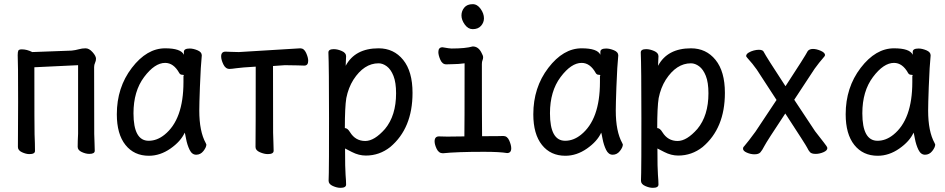

<svg xmlns="http://www.w3.org/2000/svg" viewBox="-20 -724 4540 922"><path d="M121 16Q105 16 85.5 7Q66 -2 66 -18L67 -234Q67 -432 65 -459Q65 -475 68 -481Q71 -487 85 -487Q109 -487 135 -474L324 -481Q343 -483 358.5 -487.5Q374 -492 391 -492Q408 -492 424.5 -473.5Q441 -455 441 -442Q441 -432 436.5 -422.5Q432 -413 432 -402Q432 -101 432.5 -80.5Q433 -60 434 -36Q435 -12 435 0Q435 15 409 15Q392 15 372.5 6Q353 -3 353 -19Q353 -44 355 -82V-411L145 -401Q145 -100 146 -79Q148 -34 148 1Q148 16 121 16Z M695 24Q624 24 582.5 -28Q541 -80 541 -175Q541 -304 613 -398Q685 -492 773 -492Q849 -492 863 -461V-475Q863 -491 891 -491Q908 -491 928.5 -482.5Q949 -474 949 -458Q944 -411 940 -306Q937 -225 937 -193Q937 -93 968 -37L971 -30Q971 -17 957 1Q943 19 922 19Q902 19 890.5 -4.5Q879 -28 873.5 -57.5Q868 -87 867 -87Q848 -45 798.5 -10.5Q749 24 695 24ZM694 -48Q734 -48 770 -77Q861 -150 861 -330V-359Q863 -361 863 -362Q863 -365 854.5 -365Q846 -365 841 -373Q814 -422 773 -422Q723 -422 672 -354Q621 -286 621 -180Q621 -48 694 -48Z M1266 16Q1249 16 1228 7Q1207 -2 1207 -18Q1208 -88 1208 -404Q1139 -400 1115.5 -396.5Q1092 -393 1082 -393Q1063 -393 1052.5 -415Q1042 -437 1042 -453Q1042 -476 1063 -476Q1070 -476 1089 -475Q1108 -474 1127 -474L1422 -492Q1440 -492 1450 -470Q1460 -448 1460 -432Q1460 -409 1441 -409Q1432 -409 1409.5 -410Q1387 -411 1348 -411L1291 -407Q1291 -109 1291.5 -86.5Q1292 -64 1293 -39Q1294 -14 1294 0Q1294 16 1266 16Z M1615 178Q1598 178 1578 169Q1558 160 1558 144Q1558 132 1559 106Q1560 80 1560 -157Q1560 -403 1557 -472Q1557 -488 1583 -488Q1601 -488 1621.5 -479Q1642 -470 1642 -454Q1642 -448 1641 -432Q1640 -420 1640 -408Q1685 -492 1798 -492Q1871 -492 1916 -436.5Q1961 -381 1961 -278Q1961 -108 1854 -18Q1802 23 1737 23Q1703 23 1670 6L1637 -11Q1637 87 1639.5 116Q1642 145 1642 162Q1642 178 1615 178ZM1734 -47Q1778 -47 1829 -105Q1882 -169 1882 -276Q1882 -328 1869.5 -359.5Q1857 -391 1837.5 -405.5Q1818 -420 1798 -420Q1728 -420 1677 -341Q1653 -303 1643 -253Q1636 -210 1636 -109Q1649 -109 1661 -89Q1687 -47 1734 -47Z M2107 12Q2087 12 2077 -9Q2067 -30 2067 -45Q2067 -69 2088 -69L2128 -68L2210 -69Q2211 -110 2211 -420Q2181 -416 2158 -416Q2135 -416 2123 -415Q2104 -415 2094.5 -437Q2085 -459 2085 -474Q2085 -497 2105 -497Q2139 -491 2148 -491Q2216 -491 2250 -501Q2278 -501 2293 -469Q2300 -457 2300 -449Q2300 -441 2297 -434.5Q2294 -428 2294 -416Q2294 -129 2295 -70Q2384 -70 2397 -71Q2416 -71 2425.5 -49Q2435 -27 2435 -12Q2435 11 2415 11Q2380 5 2304 5Q2172 5 2107 12ZM2250 -584Q2228 -584 2212 -606Q2196 -628 2196 -650Q2196 -671 2209.5 -687.5Q2223 -704 2250 -704Q2272 -704 2288 -681.5Q2304 -659 2304 -636Q2304 -616 2290 -600Q2276 -584 2250 -584Z M2695 24Q2624 24 2582.5 -28Q2541 -80 2541 -175Q2541 -304 2613 -398Q2685 -492 2773 -492Q2849 -492 2863 -461V-475Q2863 -491 2891 -491Q2908 -491 2928.5 -482.5Q2949 -474 2949 -458Q2944 -411 2940 -306Q2937 -225 2937 -193Q2937 -93 2968 -37L2971 -30Q2971 -17 2957 1Q2943 19 2922 19Q2902 19 2890.5 -4.5Q2879 -28 2873.5 -57.5Q2868 -87 2867 -87Q2848 -45 2798.5 -10.5Q2749 24 2695 24ZM2694 -48Q2734 -48 2770 -77Q2861 -150 2861 -330V-359Q2863 -361 2863 -362Q2863 -365 2854.5 -365Q2846 -365 2841 -373Q2814 -422 2773 -422Q2723 -422 2672 -354Q2621 -286 2621 -180Q2621 -48 2694 -48Z M3115 178Q3098 178 3078 169Q3058 160 3058 144Q3058 132 3059 106Q3060 80 3060 -157Q3060 -403 3057 -472Q3057 -488 3083 -488Q3101 -488 3121.5 -479Q3142 -470 3142 -454Q3142 -448 3141 -432Q3140 -420 3140 -408Q3185 -492 3298 -492Q3371 -492 3416 -436.5Q3461 -381 3461 -278Q3461 -108 3354 -18Q3302 23 3237 23Q3203 23 3170 6L3137 -11Q3137 87 3139.5 116Q3142 145 3142 162Q3142 178 3115 178ZM3234 -47Q3278 -47 3329 -105Q3382 -169 3382 -276Q3382 -328 3369.5 -359.5Q3357 -391 3337.5 -405.5Q3318 -420 3298 -420Q3228 -420 3177 -341Q3153 -303 3143 -253Q3136 -210 3136 -109Q3149 -109 3161 -89Q3187 -47 3234 -47Z M3603 17Q3585 17 3566.5 9Q3548 1 3548 -10Q3548 -17 3553 -21Q3573 -44 3608 -92L3709 -244L3614 -390Q3596 -416 3567 -448L3563 -454Q3563 -464 3574.5 -471Q3586 -478 3599.5 -481.5Q3613 -485 3624 -485Q3644 -485 3648 -474Q3659 -452 3752 -310Q3845 -452 3859 -479Q3867 -489 3884 -489Q3901 -489 3921.5 -480Q3942 -471 3942 -459L3939 -453Q3912 -422 3892 -394L3794 -245L3894 -94Q3905 -79 3936 -40Q3953 -19 3953 -13Q3953 -1 3934 7Q3915 15 3897 15Q3877 15 3869.5 6.5Q3862 -2 3856.5 -14Q3851 -26 3751 -179Q3662 -45 3651 -23.5Q3640 -2 3631.5 7.5Q3623 17 3603 17Z M4195 24Q4124 24 4082.5 -28Q4041 -80 4041 -175Q4041 -304 4113 -398Q4185 -492 4273 -492Q4349 -492 4363 -461V-475Q4363 -491 4391 -491Q4408 -491 4428.5 -482.5Q4449 -474 4449 -458Q4444 -411 4440 -306Q4437 -225 4437 -193Q4437 -93 4468 -37L4471 -30Q4471 -17 4457 1Q4443 19 4422 19Q4402 19 4390.5 -4.5Q4379 -28 4373.5 -57.5Q4368 -87 4367 -87Q4348 -45 4298.5 -10.5Q4249 24 4195 24ZM4194 -48Q4234 -48 4270 -77Q4361 -150 4361 -330V-359Q4363 -361 4363 -362Q4363 -365 4354.5 -365Q4346 -365 4341 -373Q4314 -422 4273 -422Q4223 -422 4172 -354Q4121 -286 4121 -180Q4121 -48 4194 -48Z"/></svg>

Font: LXGW WenKai Mono Medium
Style: Regular
Weight: 500
Monospace: yes
Designer: LXGW / Fontworks Inc.
Foundry: LXGW / Fontworks Inc.
Version: Version 1.520; June 14, 2025